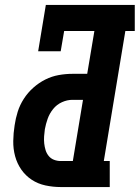

<svg xmlns="http://www.w3.org/2000/svg" viewBox="-20 -755 564 775"><path d="M225 0Q194 0 163.5 -6.5Q133 -13 108 -29.5Q83 -46 66 -70.5Q49 -95 41 -124.5Q33 -154 33.5 -186Q34 -218 39 -249Q43 -277 51.5 -304Q60 -331 76 -356Q92 -381 114.5 -401Q137 -421 163 -434Q189 -447 217 -452Q245 -457 272 -457H332L361 -630H239L225 -548H134L165 -735H524V-630H486L399 -105H423V0ZM274 -105 315 -352H272Q251 -352 230 -342.5Q209 -333 194.5 -315Q180 -297 172.5 -276Q165 -255 161 -233Q159 -219 158 -204.5Q157 -190 158.5 -176Q160 -162 164 -149Q168 -136 176.5 -125.5Q185 -115 198 -110Q211 -105 225 -105Z"/></svg>

Font: Iosevka Slab Extrabold
Style: Italic
Weight: 800
Italic angle: -9°
Monospace: yes
Designer: Belleve Invis
Foundry: Belleve Invis
Version: Version 11.1.0; ttfautohint (v1.8.3)